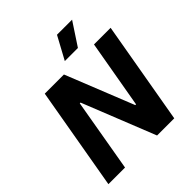

<svg xmlns="http://www.w3.org/2000/svg" viewBox="-241 -1073 1233 1233"><g transform="rotate(-45 376.0 -456.0)"><path d="M32 0H183L269 -497H276L474 0H630L752 -700H601L520 -237H513L328 -700H154ZM614 -912H477L393 -757H512Z"/></g></svg>

Font: Fixel Display 20240404
Style: Bold Italic
Weight: 700
Italic angle: -10°
Designer: AlfaBravo + MacPaw
Foundry: Kyrylo Tkachov, Marchela Mozhyna, Serhii Makarenko, Maria Weinstein, Zakhar Kryvoshyya
Version: Version 1.211;Glyphs 3.2 (3225)